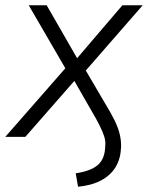

<svg xmlns="http://www.w3.org/2000/svg" viewBox="-29 -519 561 728"><path d="M267 189 258 138Q315 130 342 106.5Q369 83 370 35Q372 17 366.5 -0.5Q361 -18 349.5 -41.5Q338 -65 319 -97L249 -219L258 -218L67 0H-9L230 -273L231 -239L80 -499H148L267 -292H258L435 -499H512L288 -242L285 -271L370 -126Q392 -90 405.5 -62.5Q419 -35 425 -10Q431 15 430 41Q428 84 409 115Q390 146 354.5 165Q319 184 267 189Z"/></svg>

Font: Nunitoga
Style: Light Italic
Weight: 300
Italic angle: -9°
Designer: Vernon Adams
Foundry: Vernon Adams
Version: Version 1.0